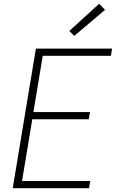

<svg xmlns="http://www.w3.org/2000/svg" viewBox="-20 -991 640 1011"><path d="M47 0 169 -735H570L564 -697H205L156 -401H454L447 -363H150L96 -38H455L449 0ZM371 -802 345 -828 502 -971 533 -939Z"/></svg>

Font: Iosevka SS04 XLt Ex
Style: Italic
Weight: 200
Width: 7
Italic angle: -9°
Monospace: yes
Designer: Belleve Invis
Foundry: Belleve Invis
Version: Version 19.0.0; ttfautohint (v1.8.4)